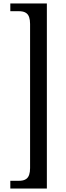

<svg xmlns="http://www.w3.org/2000/svg" viewBox="-20 -819 376 1098"><path d="M248 259V-799H39V-755H86C123 -755 152 -745 152 -682V142C152 205 123 215 86 215H39V259Z"/></svg>

Font: Noto Serif Sinhala Condensed Medium
Style: Regular
Weight: 500
Width: 3
Designer: Jelle Bosma - Monotype Design Team
Foundry: Monotype Imaging Inc.
Version: Version 2.007